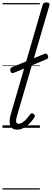

<svg xmlns="http://www.w3.org/2000/svg" viewBox="-20 -1035 422 1555"><path d="M118 15Q77 15 63.5 -18Q50 -51 69 -115L325 -994Q329 -1006 335 -1010.5Q341 -1015 355 -1015Q371 -1015 377.5 -1009Q384 -1003 380 -991L119 -101Q109 -69 110.5 -51Q112 -33 130 -33Q147 -33 164 -44.5Q181 -56 196.5 -73.5Q212 -91 225 -109Q232 -117 237.5 -117.5Q243 -118 251 -113Q261 -106 262.5 -99.5Q264 -93 260 -87Q245 -62 222.5 -38.5Q200 -15 173.5 0Q147 15 118 15ZM91 -445Q79 -441 73 -445Q67 -449 64 -461Q61 -473 64 -479.5Q67 -486 78 -491L341 -599Q352 -603 358 -599.5Q364 -596 368 -584Q372 -573 369.5 -566Q367 -559 356 -555ZM0 490H303V500H0ZM0 -20H303V0H0ZM0 -505H303V-500H0ZM0 -1010H303V-1000H0Z"/></svg>

Font: Playwrite AU NSW Guides
Style: Regular
Weight: 400
Designer: Veronika Burian, José Scaglione
Foundry: TypeTogether
Version: Version 1.003